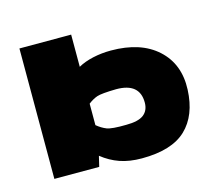

<svg xmlns="http://www.w3.org/2000/svg" viewBox="-77 -569 761 674"><g transform="rotate(-15 303.5 -232.0)"><path d="M45 -474H233V-357Q256 -370 287.5 -377Q319 -384 353 -384Q461 -384 521.5 -329Q582 -274 578 -181.5Q574 -89 522 -39.5Q470 10 361 10Q316 10 281.5 -2Q247 -14 217 -38L208 0H45ZM421 -177Q421 -248 336 -248Q282 -247 266 -241.5Q250 -236 233 -223V-145Q250 -131 267.5 -124Q285 -117 338 -118Q382 -118 401.5 -133Q421 -148 421 -177Z"/></g></svg>

Font: Kanit Bold
Style: Regular
Weight: 700
Designer: Katatrad Team
Foundry: CadsonDemak
Version: Version 1.000